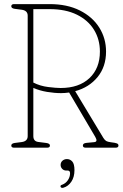

<svg xmlns="http://www.w3.org/2000/svg" viewBox="-20 -720 599 936"><path d="M497 -468.5Q497 -395 455.8 -344.5Q414.5 -294 346.5 -275.5L484 -47.5Q491 -36.5 498 -32.5Q505 -28.5 520.5 -26.5Q543 -24 550.2 -20.8Q557.5 -17.5 557.5 -10.5Q557.5 0 543.5 0H398.5Q384 0 384 -10.5Q384 -22 402 -23.5L439 -27Q458.5 -28.5 444.5 -52.5L317 -269Q296 -266 277.5 -266Q246 -266 209.5 -272Q173 -278 142.5 -291.5V-56.5Q142.5 -31 166.5 -28L205.5 -23Q223.5 -20.5 223.5 -10.5Q223.5 0 209.5 0H49Q35 0 35 -10.5Q35 -20.5 51.5 -23L86 -27.5Q115 -31.5 115 -56.5V-643.5Q115 -668.5 86 -672.5L51.5 -677Q35 -679.5 35 -689.5Q35 -700 49 -700H221.5Q307.5 -700 369.2 -669Q431 -638 464 -585.5Q497 -533 497 -468.5ZM142.5 -675.5V-317.5Q176 -300.5 214.8 -295.8Q253.5 -291 275.5 -291Q365 -291 416 -339Q467 -387 467 -468.5Q467 -528 438.2 -574.8Q409.5 -621.5 354.8 -648.5Q300 -675.5 222 -675.5ZM303.5 111.5Q291 111.5 283.2 103.2Q275.5 95 275.5 84Q275.5 71.5 284.5 63.5Q293.5 55.5 306.5 55.5Q321.5 55.5 332.2 67.2Q343 79 343 109.5Q343 143 328 165.5Q313 188 289.5 195Q279.5 198 275.5 191.5Q272.5 183 283 180.5Q300.5 174 311 158.2Q321.5 142.5 321.5 125Q321.5 111.5 310.5 111.5Z"/></svg>

Font: Fraunces 144pt S100 Thin
Style: Regular
Weight: 100
Version: Version 1.000; ttfautohint (v1.8.3)